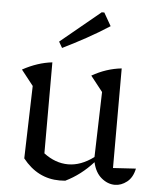

<svg xmlns="http://www.w3.org/2000/svg" viewBox="-53 -770 665 822"><g transform="rotate(5 280.0 -358.5)"><path d="M75 -73 84 -385 32 -451Q96 -486 159 -493V-102Q209 -64 264 -64Q319 -64 374 -105L382 -385L330 -451Q391 -486 457 -493V-65L555 -71Q547 -32 522.5 -13Q498 6 471 6Q440 6 413 -16.5Q386 -39 376 -83Q324 -25 258 7Q247 8 234 8Q139 8 75 -73ZM195 -558 180 -584 351 -725H362L394 -669Q346 -638 296 -610.5Q246 -583 195 -558Z"/></g></svg>

Font: Piazzolla
Style: Regular
Weight: 400
Designer: Juan Pablo del Peral
Foundry: Huerta Tipografica
Version: Version 1.330